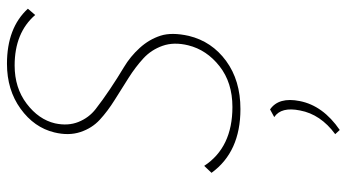

<svg xmlns="http://www.w3.org/2000/svg" viewBox="-242 -461 995 551"><g transform="rotate(-90 255.5 -185.5)"><path d="M401 -143Q411 -184 399.5 -216.5Q388 -249 363.5 -271.5Q339 -294 307.5 -314Q276 -334 244 -354Q212 -374 187.5 -396.5Q163 -419 152 -452.5Q141 -486 151 -527Q165 -585 219 -624Q273 -663 348 -663Q451 -663 506 -603L488 -582Q437 -641 343 -641Q279 -641 233.5 -606.5Q188 -572 177 -525Q169 -488 181 -458Q193 -428 218 -408.5Q243 -389 275 -367.5Q307 -346 338 -327.5Q369 -309 393.5 -282Q418 -255 428.5 -222.5Q439 -190 428 -141Q412 -75 356 -34Q300 7 218 7Q95 7 35 -76L55 -97Q108 -16 224 -16Q294 -16 341 -53Q388 -90 401 -143ZM158 292 146 279Q203 237 214 178Q225 124 195 104L217 92Q253 117 241 177Q228 244 158 292Z"/></g></svg>

Font: EauTestText Extralight
Style: Italic
Weight: 250
Italic angle: -12°
Designer: Christian Thalmann (Catharsis Fonts)
Version: Version 0.001;PS 000.001;hotconv 1.0.88;makeotf.lib2.5.64775